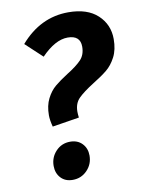

<svg xmlns="http://www.w3.org/2000/svg" viewBox="-83 -764 618 837"><g transform="rotate(-10 226.5 -345.5)"><path d="M453 -558Q453 -511 436 -478.5Q419 -446 395 -426.5Q371 -407 332 -383Q286 -354 264 -332Q242 -310 242 -273Q242 -263 244 -247L125 -228Q117 -258 117 -279Q117 -322 132.5 -352.5Q148 -383 170 -401.5Q192 -420 228 -443Q270 -469 291 -491Q312 -513 312 -549Q312 -599 256 -599Q201 -599 139 -535L65 -604Q154 -707 278 -707Q362 -707 407.5 -664.5Q453 -622 453 -558ZM99 -58Q99 -96 124.5 -123Q150 -150 188 -150Q221 -150 241 -129Q261 -108 261 -76Q261 -38 235 -11Q209 16 171 16Q138 16 118.5 -5Q99 -26 99 -58Z"/></g></svg>

Font: Fira Sans Condensed SemiBold
Style: Italic
Weight: 600
Width: 3
Italic angle: -8°
Designer: bBox Type GmbH & Carrois Corporate GbR & Edenspiekermann AG
Foundry: bBox Type GmbH & Carrois Corporate GbR & Edenspiekermann AG
Version: Version 4.301